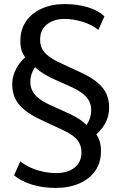

<svg xmlns="http://www.w3.org/2000/svg" viewBox="-20 -734 591 943"><path d="M254 189Q190 189 136.5 172.5Q83 156 49 127L80 58Q100 75 129 88.5Q158 102 191 109Q224 116 256 116Q312 116 346 89.5Q380 63 380 14Q380 -20 361.5 -44.5Q343 -69 296 -92L180 -146Q131 -169 100 -194.5Q69 -220 54.5 -250.5Q40 -281 40 -320Q40 -363 62.5 -402Q85 -441 122 -467L113 -441Q99 -456 89.5 -477.5Q80 -499 80 -532Q80 -589 108 -629.5Q136 -670 185.5 -692Q235 -714 298 -714Q360 -714 411 -698.5Q462 -683 493 -654L463 -587Q431 -613 385.5 -627Q340 -641 297 -641Q245 -641 211 -614.5Q177 -588 177 -538Q177 -505 195.5 -480.5Q214 -456 261 -432L377 -378Q429 -354 459.5 -328Q490 -302 503 -272Q516 -242 516 -205Q516 -161 494.5 -124Q473 -87 436 -61L444 -86Q457 -72 466.5 -49Q476 -26 476 8Q476 64 448 104.5Q420 145 369.5 167Q319 189 254 189ZM129 -332Q129 -307 139.5 -287Q150 -267 171 -250.5Q192 -234 225 -219L326 -173Q359 -157 381 -140.5Q403 -124 415 -108L392 -106Q410 -123 419 -146.5Q428 -170 428 -193Q428 -216 419 -235Q410 -254 389.5 -271.5Q369 -289 332 -306L232 -351Q200 -367 177 -383.5Q154 -400 142 -416L165 -418Q147 -401 138 -378Q129 -355 129 -332Z"/></svg>

Font: Nunito Sans 12pt ExtraLight 6pt Medium
Style: Regular
Weight: 500
Version: Version 3.101;gftools[0.9.27]